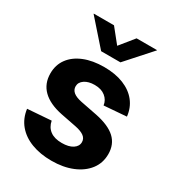

<svg xmlns="http://www.w3.org/2000/svg" viewBox="-181 -859 900 981"><g transform="rotate(30 269.0 -368.5)"><path d="M271.5 11.7Q205.1 11.7 153.3 -8.1Q101.6 -27.8 70.1 -65.4Q38.6 -103 31.7 -156.2L170.9 -166.5Q177.7 -131.3 203.1 -112.3Q228.5 -93.3 272 -93.3Q313 -93.3 336.4 -108.6Q359.9 -124 359.9 -148.4Q359.9 -169.4 342.5 -182.4Q325.2 -195.3 291.5 -202.1L199.2 -220.2Q122.6 -235.8 83.5 -274.2Q44.4 -312.5 44.4 -372.6Q44.4 -423.3 72 -460.4Q99.6 -497.6 149.7 -517.8Q199.7 -538.1 267.6 -538.1Q333.5 -538.1 382.3 -518.3Q431.2 -498.5 459.7 -462.4Q488.3 -426.3 493.7 -376.5L361.8 -366.2Q357.9 -396 334 -415.3Q310.1 -434.6 271 -434.6Q234.4 -434.6 211.7 -419.2Q189 -403.8 189 -379.9Q189 -359.4 205.3 -345.9Q221.7 -332.5 255.4 -325.7L353 -306.6Q431.6 -290.5 469.5 -255.4Q507.3 -220.2 507.3 -162.6Q507.3 -109.9 477.1 -70.8Q446.8 -31.7 393.8 -10Q340.8 11.7 271.5 11.7ZM203.1 -747.6 269.5 -665 336.4 -747.6H456.5V-745.6L326.2 -600.1H212.4L84 -745.6V-747.6Z"/></g></svg>

Font: Inter 24pt
Style: Bold
Weight: 700
Designer: Rasmus Andersson
Foundry: rsms
Version: Version 4.001;git-66647c0bb